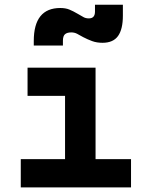

<svg xmlns="http://www.w3.org/2000/svg" viewBox="-20 -810 626 830"><path d="M69.8 0V-122.1H261.2V-395.5H99.1V-517.6H393.1V-122.1H546.4V0ZM126 -613.3V-632.8Q126 -775.4 240.7 -775.4Q263.2 -775.4 279.5 -768.8Q295.9 -762.2 317.4 -749.5Q332 -741.2 341.3 -735.8Q350.6 -730.5 364.3 -730.5Q390.6 -730.5 390.6 -759.8V-789.6H511.2V-742.2Q511.2 -683.6 490.2 -654.3Q469.2 -625 423.3 -625Q398.4 -625 378.4 -632.3Q358.4 -639.6 339.8 -649.4Q324.2 -658.2 313 -664.1Q301.8 -669.9 288.1 -669.9Q270 -669.9 261 -662.1Q252 -654.3 252 -633.8V-613.3Z"/></svg>

Font: Cascadia Code NF
Style: Bold
Weight: 700
Monospace: yes
Designer: Aaron Bell
Foundry: Saja Typeworks
Version: Version 2404.023; ttfautohint (v1.8.4)